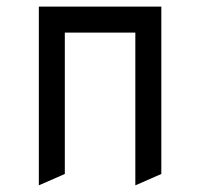

<svg xmlns="http://www.w3.org/2000/svg" viewBox="-20 -557 602 577"><path d="M464.8 -34.2 386.7 0V-459H174.8V-34.2L96.7 0V-537.1H464.8Z"/></svg>

Font: NovaMono
Style: Regular
Weight: 400
Monospace: yes
Version: Version 1.2